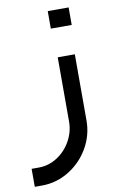

<svg xmlns="http://www.w3.org/2000/svg" viewBox="-90 -570 526 869"><g transform="rotate(-10 173.5 -135.5)"><path d="M30.3 250.9Q97.9 250.9 155.3 215.5Q212.8 180.1 246.6 121.6Q280.3 63 280.3 -3.7V-308.4H201.7V-12.9Q201.7 33.5 178.5 75.4Q155.3 117.2 116 142.7Q76.7 168.2 30.3 168.2H-2.3V250.9ZM289.5 -522.1Q241.3 -522.1 193.5 -522.1Q193 -482.1 193.5 -441.6Q193.5 -441.6 289.5 -441.6Q289.5 -482.1 289.5 -522.1Z"/></g></svg>

Font: Arad
Style: Regular
Weight: 400
Designer: Mohammad Darvishi
Version: Version 1.010;September 21, 2024;FontCreator 15.0.0.2992 64-